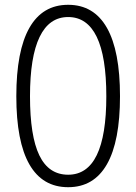

<svg xmlns="http://www.w3.org/2000/svg" viewBox="-20 -770 568 800"><path d="M264 10Q157 10 102.5 -85Q48 -180 48 -369Q48 -558 102.5 -654Q157 -750 264 -750Q371 -750 425.5 -654Q480 -558 480 -369Q480 -181 425.5 -85.5Q371 10 264 10ZM264 -42Q423 -42 423 -369Q423 -534 383 -616.5Q343 -699 264 -699Q185 -699 145 -616Q105 -533 105 -369Q105 -203 144 -122.5Q183 -42 264 -42Z"/></svg>

Font: Encode Sans Compressed
Style: Light
Weight: 300
Designer: Pablo Impallari, Andres Torresi
Foundry: Pablo Impallari, Andres Torresi
Version: Version 1.000; ttfautohint (v1.00) -l 8 -r 50 -G 200 -x 14 -